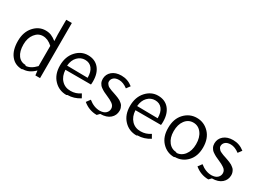

<svg xmlns="http://www.w3.org/2000/svg" viewBox="-21 -1576 3280 2402"><g transform="rotate(30 1619.5 -374.5)"><path d="M277.3 12.7C335.9 12.7 391.6 -12.7 443.4 -64.5H445.3L453.1 1H520.5V-794.9H439.5V-583L443.4 -489.3C416 -510.7 390.6 -526.4 367.2 -536.1C343.8 -545.9 316.4 -550.8 285.2 -550.8C220.7 -550.8 165 -524.4 118.2 -471.7C71.3 -418.9 47.9 -349.6 47.9 -264.6C47.9 -175.8 67.4 -106.4 107.4 -56.6C146.5 -6.8 200.2 18.6 268.6 18.6ZM285.2 -49.8C236.3 -49.8 198.2 -68.4 170.9 -105.5C143.6 -142.6 129.9 -194.3 129.9 -260.7C129.9 -323.2 145.5 -374 176.8 -414.1C208 -454.1 246.1 -473.6 292 -473.6C338.9 -473.6 384.8 -453.1 429.7 -412.1V-120.1C380.9 -68.4 332 -42 282.2 -41Z M922.9 12.7C984.4 12.7 1043 -4.9 1099.6 -41L1069.3 -94.7C1026.4 -65.4 980.5 -50.8 931.6 -50.8C877 -49.8 833 -67.4 798.8 -103.5C764.6 -139.6 746.1 -187.5 743.2 -248H1112.3C1114.3 -258.8 1115.2 -274.4 1115.2 -295.9C1115.2 -374 1095.7 -435.5 1057.6 -480.5C1019.5 -525.4 966.8 -547.9 899.4 -547.9C834 -547.9 777.3 -521.5 729.5 -468.8C681.6 -416 657.2 -346.7 657.2 -261.7C657.2 -175.8 681.6 -107.4 730.5 -56.6C778.3 -5.9 838.9 19.5 911.1 19.5ZM735.4 -303.7C740.2 -358.4 757.8 -401.4 788.1 -432.6C818.4 -463.9 854.5 -479.5 895.5 -479.5C939.5 -479.5 973.6 -463.9 998 -432.6C1022.5 -401.4 1034.2 -357.4 1034.2 -299.8Z M1396.5 12.7C1457 12.7 1503.9 -2 1537.1 -31.2C1570.3 -60.5 1586.9 -97.7 1586.9 -142.6C1586.9 -156.2 1585 -168.9 1581.1 -180.7C1577.1 -192.4 1572.3 -202.1 1567.4 -210.9C1562.5 -219.7 1554.7 -228.5 1543 -237.3C1531.2 -246.1 1522.5 -252.9 1516.6 -256.8C1510.7 -260.7 1499 -266.6 1482.4 -273.4C1465.8 -280.3 1455.1 -284.2 1449.2 -286.1C1443.4 -288.1 1431.6 -292 1413.1 -298.8C1395.5 -304.7 1382.8 -308.6 1375 -311.5C1367.2 -314.5 1356.4 -319.3 1342.8 -325.2C1329.1 -331.1 1319.3 -336.9 1313.5 -342.8C1307.6 -348.6 1301.8 -355.5 1295.9 -364.3C1290 -373 1287.1 -381.8 1287.1 -391.6C1287.1 -415 1295.9 -434.6 1313.5 -450.2C1331.1 -465.8 1356.4 -473.6 1390.6 -473.6C1430.7 -473.6 1471.7 -457 1514.6 -424.8L1553.7 -477.5C1504.9 -516.6 1450.2 -536.1 1389.6 -536.1C1333 -536.1 1288.1 -521.5 1254.9 -493.2C1221.7 -464.8 1205.1 -428.7 1204.1 -384.8C1204.1 -363.3 1208 -343.8 1216.8 -326.2C1225.6 -308.6 1238.3 -293 1255.9 -280.3C1273.4 -267.6 1290 -257.8 1304.7 -250C1319.3 -242.2 1338.9 -233.4 1362.3 -223.6C1380.9 -215.8 1395.5 -209 1406.2 -203.1C1417 -197.3 1429.7 -189.5 1443.4 -180.7C1457 -171.9 1466.8 -161.1 1473.6 -149.4C1480.5 -137.7 1483.4 -125 1483.4 -111.3C1483.4 -85 1473.6 -63.5 1454.1 -45.9C1434.6 -28.3 1406.2 -19.5 1370.1 -18.6C1313.5 -18.6 1258.8 -40 1206.1 -83L1165 -27.3C1223.6 21.5 1290 45.9 1364.3 45.9Z M1934.6 12.7C1996.1 12.7 2054.7 -4.9 2111.3 -41L2081.1 -94.7C2038.1 -65.4 1992.2 -50.8 1943.4 -50.8C1888.7 -49.8 1844.7 -67.4 1810.5 -103.5C1776.4 -139.6 1757.8 -187.5 1754.9 -248H2124C2126 -258.8 2127 -274.4 2127 -295.9C2127 -374 2107.4 -435.5 2069.3 -480.5C2031.2 -525.4 1978.5 -547.9 1911.1 -547.9C1845.7 -547.9 1789.1 -521.5 1741.2 -468.8C1693.4 -416 1668.9 -346.7 1668.9 -261.7C1668.9 -175.8 1693.4 -107.4 1742.2 -56.6C1790 -5.9 1850.6 19.5 1922.9 19.5ZM1747.1 -303.7C1752 -358.4 1769.5 -401.4 1799.8 -432.6C1830.1 -463.9 1866.2 -479.5 1907.2 -479.5C1951.2 -479.5 1985.4 -463.9 2009.8 -432.6C2034.2 -401.4 2045.9 -357.4 2045.9 -299.8Z M2475.6 12.7C2543.9 12.7 2602.5 -12.7 2650.4 -63.5C2698.2 -114.3 2721.7 -181.6 2721.7 -266.6C2721.7 -353.5 2697.3 -422.9 2648.4 -473.6C2599.6 -524.4 2540 -549.8 2470.7 -549.8C2401.4 -549.8 2341.8 -523.4 2293 -471.7C2244.1 -419.9 2219.7 -350.6 2219.7 -262.7C2218.8 -176.8 2242.2 -108.4 2290 -57.6C2337.9 -6.8 2396.5 18.6 2464.8 18.6ZM2464.8 -48.8C2416 -48.8 2376 -68.4 2345.7 -107.4C2315.4 -146.5 2299.8 -197.3 2299.8 -260.7C2299.8 -325.2 2314.5 -377 2344.7 -417C2375 -457 2414.1 -476.6 2461.9 -476.6C2510.7 -476.6 2549.8 -456.1 2580.1 -416C2610.4 -376 2625 -323.2 2625 -258.8C2625 -194.3 2609.4 -142.6 2578.1 -102.5C2546.9 -62.5 2506.8 -42 2458 -42Z M3009.8 12.7C3070.3 12.7 3117.2 -2 3150.4 -31.2C3183.6 -60.5 3200.2 -97.7 3200.2 -142.6C3200.2 -156.2 3198.2 -168.9 3194.3 -180.7C3190.4 -192.4 3185.5 -202.1 3180.7 -210.9C3175.8 -219.7 3168 -228.5 3156.2 -237.3C3144.5 -246.1 3135.7 -252.9 3129.9 -256.8C3124 -260.7 3112.3 -266.6 3095.7 -273.4C3079.1 -280.3 3068.4 -284.2 3062.5 -286.1C3056.6 -288.1 3044.9 -292 3026.4 -298.8C3008.8 -304.7 2996.1 -308.6 2988.3 -311.5C2980.5 -314.5 2969.7 -319.3 2956.1 -325.2C2942.4 -331.1 2932.6 -336.9 2926.8 -342.8C2920.9 -348.6 2915 -355.5 2909.2 -364.3C2903.3 -373 2900.4 -381.8 2900.4 -391.6C2900.4 -415 2909.2 -434.6 2926.8 -450.2C2944.3 -465.8 2969.7 -473.6 3003.9 -473.6C3043.9 -473.6 3085 -457 3127.9 -424.8L3167 -477.5C3118.2 -516.6 3063.5 -536.1 3002.9 -536.1C2946.3 -536.1 2901.4 -521.5 2868.2 -493.2C2835 -464.8 2818.4 -428.7 2817.4 -384.8C2817.4 -363.3 2821.3 -343.8 2830.1 -326.2C2838.9 -308.6 2851.6 -293 2869.1 -280.3C2886.7 -267.6 2903.3 -257.8 2918 -250C2932.6 -242.2 2952.1 -233.4 2975.6 -223.6C2994.1 -215.8 3008.8 -209 3019.5 -203.1C3030.3 -197.3 3043 -189.5 3056.6 -180.7C3070.3 -171.9 3080.1 -161.1 3086.9 -149.4C3093.8 -137.7 3096.7 -125 3096.7 -111.3C3096.7 -85 3086.9 -63.5 3067.4 -45.9C3047.9 -28.3 3019.5 -19.5 2983.4 -18.6C2926.8 -18.6 2872.1 -40 2819.3 -83L2778.3 -27.3C2836.9 21.5 2903.3 45.9 2977.5 45.9Z"/></g></svg>

Font: Gen Shin Gothic P Normal
Style: Regular
Weight: 300
Designer: [Source Han Sans]
Ryoko NISHIZUKA  (kana & ideographs); Paul D. Hunt (Latin, Greek & Cyrillic); Wenlong ZHANG  (bopomofo
Version: Version 1.002.20150607